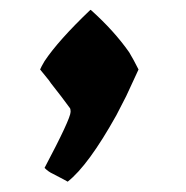

<svg xmlns="http://www.w3.org/2000/svg" viewBox="-20 -341 370 381"><path d="M160.2 -321.3Q206.1 -280.3 236.3 -237.3Q245.1 -222.7 254.9 -203.1Q241.2 -173.8 230.5 -150.4Q218.8 -127.9 210.9 -112.3Q155.3 -12.7 114.3 19.5Q113.3 18.6 85 3.9Q76.2 0 68.4 -7.8Q120.1 -105.5 120.1 -119.1Q120.1 -124 119.1 -126Q103.5 -147.5 81.1 -175.8Q78.1 -180.7 72.3 -187.5Q66.4 -194.3 59.6 -203.1Q61.5 -208 68.4 -219.7Q95.7 -260.7 159.2 -321.3Q160.2 -321.3 160.2 -321.3Z"/></svg>

Font: Tolkien Dwarf Runes
Style: Regular
Weight: 400
Version: Regular